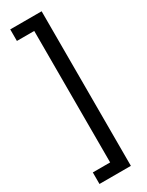

<svg xmlns="http://www.w3.org/2000/svg" viewBox="-266 -839 861 1123"><g transform="rotate(-30 164.0 -278.0)"><path d="M38 244V166H155V-722H38V-800H250V244Z"/></g></svg>

Font: Noto Sans Tamil SemiCondensed Medium
Style: Regular
Weight: 500
Width: 4
Designer: Jelle Bosma - Monotype Design Team
Foundry: Monotype Imaging Inc.
Version: Version 2.004; ttfautohint (v1.8.4.7-5d5b)